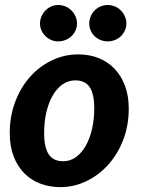

<svg xmlns="http://www.w3.org/2000/svg" viewBox="-20 -741 565 768"><path d="M19 0ZM232.5 -96Q261.5 -96 284.5 -113Q307.5 -130 323.5 -158.8Q339.5 -187.5 348.2 -225.5Q357 -263.5 357 -306Q357 -366 338.5 -392.8Q320 -419.5 281 -419.5Q252.5 -419.5 229.2 -402.8Q206 -386 190 -357.5Q174 -329 165.2 -290.8Q156.5 -252.5 156.5 -210Q156.5 -151 175 -123.5Q193.5 -96 232.5 -96ZM220.5 7.5Q177.5 7.5 140.5 -6.8Q103.5 -21 76.5 -48.5Q49.5 -76 34.2 -116.5Q19 -157 19 -209Q19 -276.5 41 -334.2Q63 -392 100.5 -434Q138 -476 188 -499.8Q238 -523.5 293.5 -523.5Q336.5 -523.5 373.2 -509.2Q410 -495 437 -467.2Q464 -439.5 479.5 -399Q495 -358.5 495 -306.5Q495 -239.5 473 -182Q451 -124.5 413.2 -82.5Q375.5 -40.5 325.8 -16.5Q276 7.5 220.5 7.5ZM288 -647Q288 -632 282 -619Q276 -606 265.8 -596.2Q255.5 -586.5 241.8 -581Q228 -575.5 212.5 -575.5Q198 -575.5 185 -581Q172 -586.5 162 -596.2Q152 -606 146 -619Q140 -632 140 -647Q140 -662 146 -675.5Q152 -689 162 -699.2Q172 -709.5 185 -715.2Q198 -721 212.5 -721Q228 -721 241.8 -715.2Q255.5 -709.5 265.8 -699.2Q276 -689 282 -675.5Q288 -662 288 -647ZM485.5 -647Q485.5 -632 479.5 -619Q473.5 -606 463.5 -596.2Q453.5 -586.5 439.8 -581Q426 -575.5 410.5 -575.5Q395.5 -575.5 382 -581Q368.5 -586.5 358.5 -596.2Q348.5 -606 342.8 -619Q337 -632 337 -647Q337 -662 342.8 -675.5Q348.5 -689 358.5 -699.2Q368.5 -709.5 382 -715.2Q395.5 -721 410.5 -721Q426 -721 439.8 -715.2Q453.5 -709.5 463.5 -699.2Q473.5 -689 479.5 -675.5Q485.5 -662 485.5 -647Z"/></svg>

Font: Lato Heavy
Style: Italic
Weight: 800
Italic angle: -7°
Designer: Lukasz Dziedzic
Foundry: tyPoland Lukasz Dziedzic
Version: Version 2.007; 2014-02-27